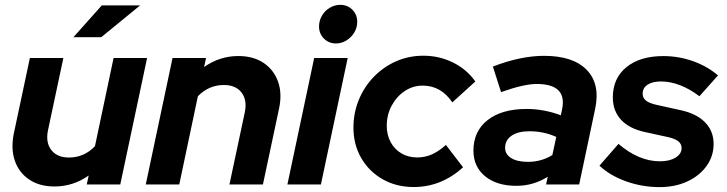

<svg xmlns="http://www.w3.org/2000/svg" viewBox="-20 -762 3003 793"><path d="M205.2 8.2Q143.1 8.2 100.6 -20.4Q58.1 -49.1 41.2 -98.3Q24.3 -147.6 37.1 -210.7L103.4 -522.4H241.7L178.2 -224Q167.8 -173.3 191.9 -142.4Q216.1 -111.4 264.8 -111.4Q327.9 -111.4 372.2 -158.3L449.1 -522.4H587.5L476.7 0H338.3L346.3 -37Q281.6 8.2 205.2 8.2ZM283.3 -608.4 400.3 -739.6H558.6L398.3 -608.4Z M582 0 692.6 -522.4H831L823 -485.3Q887.7 -530.6 964.3 -530.6Q1026.4 -530.6 1068.8 -502.1Q1111.2 -473.5 1128.6 -424.3Q1146 -375 1132.2 -311.9L1065.9 0H927.6L991.1 -298.3Q1001.5 -349 977.5 -380Q953.5 -410.9 904.5 -410.9Q842.6 -410.9 797.3 -364.6L720.4 0Z M1167 0 1277.6 -522.4H1416L1305.4 0ZM1367.6 -582.5Q1337.9 -582.5 1317.8 -602.8Q1297.7 -623 1297.7 -652.7Q1297.7 -676.8 1309.7 -697.3Q1321.8 -717.9 1342.1 -729.9Q1362.3 -742 1385.5 -742Q1415.1 -742 1435.3 -721.9Q1455.4 -701.7 1455.4 -672.1Q1455.4 -647.9 1443.3 -627.8Q1431.2 -607.7 1411.1 -595.1Q1391 -582.5 1367.6 -582.5Z M1688.3 10.5Q1617.4 10.5 1561.1 -21.3Q1504.7 -53.1 1472.3 -108.7Q1439.8 -164.4 1439.8 -235Q1439.8 -296.3 1462.2 -350.3Q1484.6 -404.4 1524.3 -445.1Q1563.9 -485.9 1616.2 -508.9Q1668.5 -531.9 1728.5 -531.9Q1794.4 -531.9 1851.4 -503.6Q1908.4 -475.3 1943.2 -425.4L1848.2 -339.1Q1801.6 -408.4 1725.8 -408.4Q1685.5 -408.4 1651.9 -386.1Q1618.2 -363.7 1597.8 -325.9Q1577.4 -288.1 1577.4 -242.6Q1577.4 -204.2 1593.6 -174.6Q1609.8 -145 1638.3 -128.3Q1666.7 -111.7 1703.4 -111.7Q1735.5 -111.7 1764.2 -124.5Q1792.8 -137.4 1821.7 -163.4L1892.6 -71Q1802.7 10.5 1688.3 10.5Z M2112.5 5.5Q2031.7 5.5 1983.5 -34.1Q1935.4 -73.6 1935.4 -139.9Q1935.4 -220 1993.9 -266Q2052.5 -312 2155.4 -312Q2191.8 -312 2227.9 -305.1Q2264.1 -298.2 2296.3 -285.8L2301.7 -311.2Q2322.8 -415.2 2196.4 -415.2Q2144.1 -415.2 2049.5 -381.5L2015.7 -487.1Q2074.6 -509.8 2127.2 -520.6Q2179.9 -531.4 2226.7 -531.4Q2347 -531.4 2403.3 -473.4Q2459.6 -415.4 2438.3 -313.2L2372.1 0H2235.5L2242.2 -31.8Q2210.5 -12.4 2178.9 -3.5Q2147.4 5.5 2112.5 5.5ZM2160.5 -93.5Q2215.8 -93.5 2261.3 -121.6L2277.5 -196.5Q2225.8 -219.9 2166.6 -219.9Q2120 -219.9 2093.1 -201.6Q2066.2 -183.2 2066.2 -151.4Q2066.2 -124.7 2091.3 -109.1Q2116.4 -93.5 2160.5 -93.5Z M2704.5 10.8Q2632.1 10.8 2565.7 -13.1Q2499.3 -36.9 2455.9 -77.7L2534.4 -167.7Q2618.7 -95.8 2705.7 -95.8Q2745.7 -95.8 2770.4 -111.1Q2795.1 -126.4 2795.1 -150.4Q2795.1 -167.7 2781.4 -178.5Q2767.8 -189.3 2740 -195.5L2643.5 -216.7Q2578.8 -230.7 2544.9 -267.5Q2511.1 -304.2 2511.1 -359.5Q2511.1 -439 2567.4 -484.7Q2623.6 -530.4 2719.3 -530.4Q2782.9 -530.4 2841.4 -509.7Q2900 -489.1 2945.5 -450.6L2868.7 -364.5Q2829.4 -394.4 2789 -410Q2748.7 -425.6 2710 -425.6Q2675 -425.6 2654.7 -412.3Q2634.3 -398.9 2634.3 -375.4Q2634.3 -357.4 2648.3 -346.3Q2662.2 -335.3 2694.5 -328.3L2791 -307Q2857 -292.8 2892.2 -256.6Q2927.4 -220.4 2927.4 -167.3Q2927.4 -117 2898.2 -76.4Q2869.1 -35.8 2818.7 -12.5Q2768.4 10.8 2704.5 10.8Z"/></svg>

Font: Red Hat Display VF
Style: Italic
Weight: 300
Italic angle: -12°
Designer: Pentagram, MCKL
Foundry: Pentagram, MCKL
Version: Version 1.010